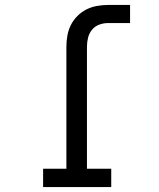

<svg xmlns="http://www.w3.org/2000/svg" viewBox="-20 -755 640 775"><path d="M154 0V-74H248V-566Q248 -589 252 -611.5Q256 -634 266 -654Q276 -674 292.5 -690.5Q309 -707 329 -717Q349 -727 371.5 -731Q394 -735 417 -735H505V-662H417Q398 -662 380.5 -655.5Q363 -649 351.5 -635Q340 -621 335.5 -603Q331 -585 331 -566V-74H429V0Z"/></svg>

Font: Iosevka Etoile
Style: Regular
Weight: 400
Designer: Belleve Invis
Foundry: Belleve Invis
Version: Version 33.2.4